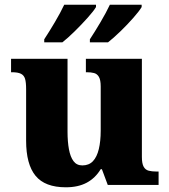

<svg xmlns="http://www.w3.org/2000/svg" viewBox="-20 -786 720 816"><path d="M260 10Q171 10 131 -39Q91 -88 91 -188V-407Q91 -436 86.5 -451Q82 -466 69 -472.5Q56 -479 31 -479H27V-536H267V-226Q267 -184 273 -151.5Q279 -119 292.5 -101Q306 -83 330 -83Q358 -83 375 -101Q392 -119 400 -152.5Q408 -186 408 -231V-418Q408 -446 400.5 -459Q393 -472 380 -475.5Q367 -479 349 -479H345V-536H583V-119Q583 -91 590.5 -77.5Q598 -64 612 -60.5Q626 -57 644 -57H654V0H438L413 -67H408Q385 -29 348.5 -9.5Q312 10 260 10ZM362 -619Q383 -651 407 -691.5Q431 -732 447 -766H582V-756Q572 -739 546.5 -710Q521 -681 491.5 -652.5Q462 -624 439 -606H362ZM168 -619Q189 -651 213 -691.5Q237 -732 253 -766H388V-756Q378 -739 352 -710Q326 -681 297 -652.5Q268 -624 245 -606H168Z"/></svg>

Font: Noto Serif Khmer ExtraBold
Style: Regular
Weight: 800
Version: Version 2.003